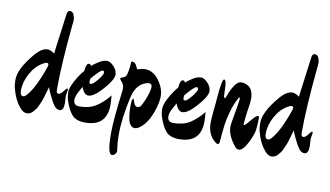

<svg xmlns="http://www.w3.org/2000/svg" viewBox="-89 -982 2307 1344"><g transform="rotate(10 1064.5 -310.0)"><path d="M385 -140Q385 -85 356 -85Q333 -85 316 -109Q299 -133 290 -152.5Q281 -172 272 -189.5Q263 -207 256 -231Q255 -228 250 -210L242 -183Q230 -139 223.5 -124.5Q217 -110 209.5 -92.5Q202 -75 194 -64.5Q186 -54 177 -44Q159 -23 133.5 -23Q108 -23 84 -52Q43 -100 24 -172Q15 -202 15 -241Q15 -280 39 -327.5Q63 -375 111 -432Q159 -489 200 -489Q222 -489 250 -468Q256 -522 270 -621Q284 -720 287 -750.5Q290 -781 308.5 -781Q327 -781 335.5 -761.5Q344 -742 344 -723Q344 -704 341 -688Q313 -402 313 -223Q313 -196 328 -196Q343 -196 360.5 -219.5Q378 -243 383.5 -243Q389 -243 389 -235L382 -192ZM185 -385Q133 -356 99.5 -295Q66 -234 66 -173Q66 -136 89 -136Q98 -136 109 -147Q165 -206 220 -365Q224 -375 224 -383Q224 -395 212.5 -395Q201 -395 185 -385Z M547 -30Q483 -30 453.5 -63Q424 -96 402 -164Q394 -190 394 -219.5Q394 -249 420.5 -298.5Q447 -348 479 -385Q483 -440 504 -440Q515 -440 519 -427Q540 -446 570 -464Q600 -482 624 -482Q648 -482 673.5 -454Q699 -426 699 -396.5Q699 -367 658 -316Q581 -220 537 -220Q505 -220 487 -273Q486 -271 477.5 -256.5Q469 -242 465.5 -235Q462 -228 456 -216Q446 -193 446 -175Q446 -134 487 -134Q555 -134 602.5 -162.5Q650 -191 697 -249Q701 -205 701 -182Q701 -30 547 -30ZM530 -339Q528 -327 528 -321Q528 -303 538 -303Q554 -303 585.5 -342Q617 -381 617 -395.5Q617 -410 606.5 -410Q596 -410 570.5 -384Q545 -358 530 -339Z M767 -310Q767 -336 751.5 -353.5Q736 -371 736 -376Q736 -381 742.5 -384Q749 -387 757 -388.5Q765 -390 773 -400.5Q781 -411 786 -445Q791 -479 791 -493.5Q791 -508 800 -508Q809 -508 816 -502Q823 -496 826.5 -490.5Q830 -485 835 -474Q840 -463 842 -460Q875 -471 897 -471Q954 -471 995.5 -415.5Q1037 -360 1037 -302Q1037 -281 1032 -254Q1001 -120 936 -70Q914 -52 896 -52Q878 -52 866 -66.5Q854 -81 849 -104Q840 -145 840 -199Q840 -253 852 -253Q854 -253 862.5 -227Q871 -201 889 -201Q907 -201 916 -219Q932 -247 947 -289.5Q962 -332 962 -355.5Q962 -379 940 -379Q927 -379 911 -372Q849 -347 829 -259Q794 -103 794 13Q794 68 800 104L803 127Q803 139 793 150Q783 161 771 161Q739 161 739 11Q739 -83 766 -293Z M1215 -30Q1151 -30 1121.5 -63Q1092 -96 1070 -164Q1062 -190 1062 -219.5Q1062 -249 1088.5 -298.5Q1115 -348 1147 -385Q1151 -440 1172 -440Q1183 -440 1187 -427Q1208 -446 1238 -464Q1268 -482 1292 -482Q1316 -482 1341.5 -454Q1367 -426 1367 -396.5Q1367 -367 1326 -316Q1249 -220 1205 -220Q1173 -220 1155 -273Q1154 -271 1145.5 -256.5Q1137 -242 1133.5 -235Q1130 -228 1124 -216Q1114 -193 1114 -175Q1114 -134 1155 -134Q1223 -134 1270.5 -162.5Q1318 -191 1365 -249Q1369 -205 1369 -182Q1369 -30 1215 -30ZM1198 -339Q1196 -327 1196 -321Q1196 -303 1206 -303Q1222 -303 1253.5 -342Q1285 -381 1285 -395.5Q1285 -410 1274.5 -410Q1264 -410 1238.5 -384Q1213 -358 1198 -339Z M1638 -30Q1625 -30 1613 -44Q1554 -115 1554 -179Q1554 -198 1567 -266Q1585 -368 1585 -379.5Q1585 -391 1581.5 -391Q1578 -391 1574 -383Q1548 -337 1532 -278.5Q1516 -220 1511 -180Q1506 -140 1500 -68Q1500 -43 1487 -43Q1481 -43 1467 -54Q1413 -100 1413 -180Q1413 -214 1419.5 -274Q1426 -334 1427 -357Q1438 -496 1454 -496Q1463 -496 1467 -476.5Q1471 -457 1471 -432.5Q1471 -408 1472.5 -388Q1474 -368 1480 -368Q1486 -368 1497 -400Q1508 -432 1529.5 -464.5Q1551 -497 1576 -497Q1601 -497 1620 -486Q1663 -464 1663 -394Q1663 -370 1657 -335Q1651 -300 1646.5 -258.5Q1642 -217 1642 -211.5Q1642 -206 1646 -206Q1654 -206 1686.5 -246Q1719 -286 1731 -286Q1740 -286 1740 -272Q1740 -223 1735 -187Q1730 -151 1699 -90.5Q1668 -30 1638 -30Z M2125 -140Q2125 -85 2096 -85Q2073 -85 2056 -109Q2039 -133 2030 -152.5Q2021 -172 2012 -189.5Q2003 -207 1996 -231Q1995 -228 1990 -210L1982 -183Q1970 -139 1963.5 -124.5Q1957 -110 1949.5 -92.5Q1942 -75 1934 -64.5Q1926 -54 1917 -44Q1899 -23 1873.5 -23Q1848 -23 1824 -52Q1783 -100 1764 -172Q1755 -202 1755 -241Q1755 -280 1779 -327.5Q1803 -375 1851 -432Q1899 -489 1940 -489Q1962 -489 1990 -468Q1996 -522 2010 -621Q2024 -720 2027 -750.5Q2030 -781 2048.5 -781Q2067 -781 2075.5 -761.5Q2084 -742 2084 -723Q2084 -704 2081 -688Q2053 -402 2053 -223Q2053 -196 2068 -196Q2083 -196 2100.5 -219.5Q2118 -243 2123.5 -243Q2129 -243 2129 -235L2122 -192ZM1925 -385Q1873 -356 1839.5 -295Q1806 -234 1806 -173Q1806 -136 1829 -136Q1838 -136 1849 -147Q1905 -206 1960 -365Q1964 -375 1964 -383Q1964 -395 1952.5 -395Q1941 -395 1925 -385Z"/></g></svg>

Font: Zhi Mang Xing
Style: Regular
Weight: 400
Designer: ZhongQi
Foundry: ZhongQi
Version: Version 2.001